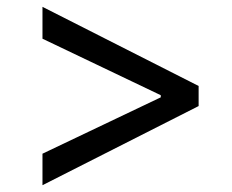

<svg xmlns="http://www.w3.org/2000/svg" viewBox="-20 -567 683 565"><path d="M564.5 -254.9 105 -22V-114.7L456.5 -282.2L453.1 -277.3V-291L456.5 -285.2L105 -453.1V-546.9L564.5 -314Z"/></svg>

Font: Inter 24pt
Style: Regular
Weight: 400
Designer: Rasmus Andersson
Foundry: rsms
Version: Version 4.001;git-66647c0bb